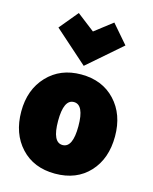

<svg xmlns="http://www.w3.org/2000/svg" viewBox="-133 -981 874 1096"><g transform="rotate(15 303.5 -433.5)"><path d="M576 -267Q576 -135 501 -54Q426 27 299 27Q173 27 97.5 -54.5Q22 -136 22 -267Q22 -396 99 -477.5Q176 -559 299 -559Q424 -559 500 -478Q576 -397 576 -267ZM299 -142Q359 -142 359 -269Q359 -396 299 -396Q239 -396 239 -269Q239 -142 299 -142ZM194 -894 299 -813 404 -894 499 -784 299 -610 103 -784Z"/></g></svg>

Font: Repo
Style: ExtraBlack
Weight: 1000
Designer: Stefan Peev
Foundry: Context Ltd
Version: Version 001.000